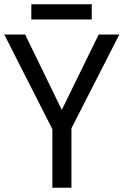

<svg xmlns="http://www.w3.org/2000/svg" viewBox="-20 -875 576 895"><path d="M97.2 -713.9H0L224.1 -272.9V0H313V-276.9L536.1 -713.9H439.9L268.1 -362.8ZM126 -855V-784.2H407.7V-855Z"/></svg>

Font: Avrile Sans
Style: Regular
Weight: 400
Designer: Monotype Design Team, Google (font), Stefan Peev (BGR Cyrillic), Cristiano Sobral (main changes)
Foundry: The Avrile Sans Project Authors
Version: Version 3.110